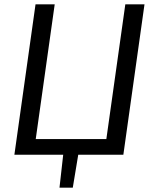

<svg xmlns="http://www.w3.org/2000/svg" viewBox="-20 -710 714 881"><path d="M643 -690 546 0H339L314 151H253L270 0H46L143 -690H231L144 -72H468L555 -690Z"/></svg>

Font: Exo 2.0
Style: Italic
Weight: 400
Italic angle: -8°
Designer: Natanael Gama
Version: Version 1.001;PS 001.001;hotconv 1.0.70;makeotf.lib2.5.58329